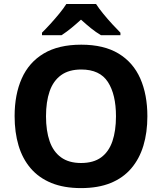

<svg xmlns="http://www.w3.org/2000/svg" viewBox="-20 -954 831 984"><path d="M735.3 -358Q735.3 -275 714.9 -207.5Q694.5 -140 652.7 -91Q610.9 -42 546.9 -16Q483 10 395.3 10Q307.6 10 243.5 -16.2Q179.3 -42.4 137.4 -91.2Q95.5 -140 75.2 -207.7Q54.9 -275.4 54.9 -359Q54.9 -469.6 91.5 -551.9Q128.1 -634.2 203.8 -679.6Q279.4 -725 396.3 -725Q512.4 -725 587.6 -679.5Q662.7 -634 699 -551.5Q735.3 -469 735.3 -358ZM215.8 -358Q215.8 -283.9 234.4 -230.1Q253 -176.4 293 -147.5Q333 -118.6 395.3 -118.6Q459.2 -118.6 498.5 -147.5Q537.8 -176.4 556.1 -230.1Q574.4 -283.9 574.4 -358Q574.4 -469.8 533 -533.8Q491.6 -597.8 396.3 -597.8Q333 -597.8 293 -568.8Q253 -539.8 234.4 -486.3Q215.8 -432.7 215.8 -358ZM472.2 -933.6Q486.7 -911 509.2 -883.5Q531.7 -856 555.5 -830.1Q579.4 -804.2 597.2 -786.5V-773.6H497.4Q471.4 -789 446.4 -809.2Q421.5 -829.3 395.1 -853.3Q368.7 -829.3 345.1 -810Q321.4 -790.6 295.4 -773.6H195.2V-786.5Q214.2 -805.2 237.7 -830.9Q261.2 -856.6 283.5 -883.8Q305.8 -911 320 -933.6Z"/></svg>

Font: Noto Sans Khmer UI
Style: Regular
Weight: 400
Designer: Danh Hong and the Monotype Design Team
Foundry: Monotype Imaging Inc.
Version: Version 2.002